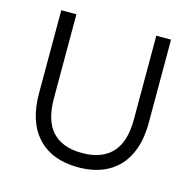

<svg xmlns="http://www.w3.org/2000/svg" viewBox="-100 -770 893 882"><g transform="rotate(15 346.0 -328.5)"><path d="M346 10Q222 10 153.5 -63Q85 -136 85 -272V-667H157V-268Q157 -161 205 -109.5Q253 -58 346 -58Q439 -58 488 -109.5Q537 -161 537 -268V-667H607V-272Q607 -181 576 -118Q545 -55 486.5 -22.5Q428 10 346 10Z"/></g></svg>

Font: Maven Pro VF Beta
Style: Regular
Weight: 400
Designer: Joe Prince
Foundry: Joe Prince
Version: Version 2.002